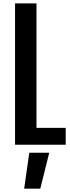

<svg xmlns="http://www.w3.org/2000/svg" viewBox="-20 -854 414 1133"><path d="M68.8 -834H195.3V-99.6H367.7V0H68.8ZM270.5 47.4 217.8 259.3H122.6L152.8 47.4Z"/></svg>

Font: Fjalla One
Style: Regular
Weight: 400
Designer: Irina Smirnova, Eben Sorkin
Foundry: Sorkin Type
Version: Version 1.002; ttfautohint (v1.8.4.7-5d5b);gftools[0.9.25]